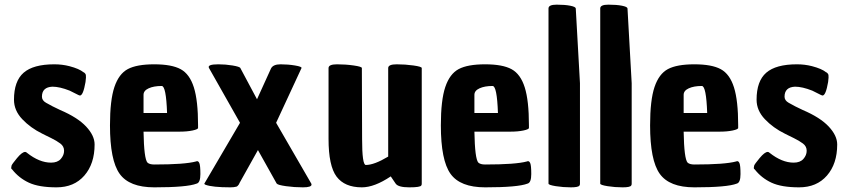

<svg xmlns="http://www.w3.org/2000/svg" viewBox="-20 -788 3642 824"><path d="M323 -378 317 -380 279 -399Q236 -416 205 -416Q160 -414 160 -373Q160 -357 177.5 -347Q195 -337 206 -331.5Q217 -326 238 -316Q313 -284 349.5 -245Q386 -206 386 -168Q386 -85 342 -34.5Q298 16 222.5 16Q147 16 104 -4Q61 -24 32 -61Q28 -63 28 -67Q28 -71 29.5 -77Q31 -83 53 -109.5Q75 -136 88 -136Q92 -136 96 -132Q149 -90 199 -90Q227 -90 241 -106Q255 -122 255 -141Q255 -160 239 -172Q223 -184 199.5 -195.5Q176 -207 174 -208Q172 -209 168.5 -211Q165 -213 162 -214Q111 -239 75.5 -276.5Q40 -314 40 -360Q40 -440 81.5 -476Q123 -512 213 -512Q247 -512 278 -504Q320 -493 338 -478H339Q347 -473 348.5 -466Q350 -459 347 -436Q337 -378 323 -378Z M642 16Q535 16 493.5 -42Q452 -100 452 -250Q452 -358 471 -414.5Q490 -471 528.5 -491.5Q567 -512 642 -512Q717 -512 755.5 -491Q794 -470 812 -413Q830 -356 830 -251Q830 -245 830 -239Q830 -233 806.5 -228Q783 -223 750 -223H596Q598 -106 613 -90Q622 -82 642 -82Q773 -82 821 -95Q823 -96 824 -96Q831 -98 835.5 -88Q840 -78 840 -41Q840 -4 824 0Q783 16 642 16ZM596 -381V-303H697Q693 -419 674 -419Q640 -419 618 -409Q596 -399 596 -381Z M1317 4Q1317 16 1280 16Q1243 16 1207.5 11Q1172 6 1168 0Q1167 0 1167 -1L1087 -144L1007 -1V0Q1005 4 1004 5Q1003 6 1000.5 9Q998 12 995 13Q984 16 969 16Q892 16 862 5Q856 2 857 0L1010 -261L877 -496Q868 -512 917 -512Q948 -512 978 -507Q1008 -502 1012 -496V-495L1083 -362L1143 -494Q1152 -512 1184 -512Q1216 -512 1246 -507Q1276 -502 1274 -496L1165 -261L1316 0Q1317 2 1317 4Z M1533 16Q1459 16 1424.5 -30Q1390 -76 1390 -192V-496Q1390 -512 1426.5 -512Q1463 -512 1498 -507Q1533 -502 1533 -496L1534 -192Q1534 -80 1550 -80Q1586 -80 1646 -116V-496Q1646 -512 1682.5 -512Q1719 -512 1754.5 -507Q1790 -502 1790 -496V0Q1790 6 1788 8Q1784 16 1736.5 16Q1689 16 1678 0L1657 -31Q1587 16 1533 16Z M2062 16Q1955 16 1913.5 -42Q1872 -100 1872 -250Q1872 -358 1891 -414.5Q1910 -471 1948.5 -491.5Q1987 -512 2062 -512Q2137 -512 2175.5 -491Q2214 -470 2232 -413Q2250 -356 2250 -251Q2250 -245 2250 -239Q2250 -233 2226.5 -228Q2203 -223 2170 -223H2016Q2018 -106 2033 -90Q2042 -82 2062 -82Q2193 -82 2241 -95Q2243 -96 2244 -96Q2251 -98 2255.5 -88Q2260 -78 2260 -41Q2260 -4 2244 0Q2203 16 2062 16ZM2016 -381V-303H2117Q2113 -419 2094 -419Q2060 -419 2038 -409Q2016 -399 2016 -381Z M2469 0Q2469 6 2467 8Q2463 16 2430 16Q2397 16 2365.5 11Q2334 6 2334 0V-752Q2334 -768 2369 -768Q2404 -768 2427 -763.5Q2450 -759 2451 -752L2469 -431Z M2691 0Q2691 6 2689 8Q2685 16 2652 16Q2619 16 2587.5 11Q2556 6 2556 0V-752Q2556 -768 2591 -768Q2626 -768 2649 -763.5Q2672 -759 2673 -752L2691 -431Z M2960 16Q2853 16 2811.5 -42Q2770 -100 2770 -250Q2770 -358 2789 -414.5Q2808 -471 2846.5 -491.5Q2885 -512 2960 -512Q3035 -512 3073.5 -491Q3112 -470 3130 -413Q3148 -356 3148 -251Q3148 -245 3148 -239Q3148 -233 3124.5 -228Q3101 -223 3068 -223H2914Q2916 -106 2931 -90Q2940 -82 2960 -82Q3091 -82 3139 -95Q3141 -96 3142 -96Q3149 -98 3153.5 -88Q3158 -78 3158 -41Q3158 -4 3142 0Q3101 16 2960 16ZM2914 -381V-303H3015Q3011 -419 2992 -419Q2958 -419 2936 -409Q2914 -399 2914 -381Z M3510 -378 3504 -380 3466 -399Q3423 -416 3392 -416Q3347 -414 3347 -373Q3347 -357 3364.5 -347Q3382 -337 3393 -331.5Q3404 -326 3425 -316Q3500 -284 3536.5 -245Q3573 -206 3573 -168Q3573 -85 3529 -34.5Q3485 16 3409.5 16Q3334 16 3291 -4Q3248 -24 3219 -61Q3215 -63 3215 -67Q3215 -71 3216.5 -77Q3218 -83 3240 -109.5Q3262 -136 3275 -136Q3279 -136 3283 -132Q3336 -90 3386 -90Q3414 -90 3428 -106Q3442 -122 3442 -141Q3442 -160 3426 -172Q3410 -184 3386.5 -195.5Q3363 -207 3361 -208Q3359 -209 3355.5 -211Q3352 -213 3349 -214Q3298 -239 3262.5 -276.5Q3227 -314 3227 -360Q3227 -440 3268.5 -476Q3310 -512 3400 -512Q3434 -512 3465 -504Q3507 -493 3525 -478H3526Q3534 -473 3535.5 -466Q3537 -459 3534 -436Q3524 -378 3510 -378Z"/></svg>

Font: Chau Philomene One
Style: Regular
Weight: 400
Designer: Vicente Lamonaca
Foundry: TipoType
Version: Version 1.002